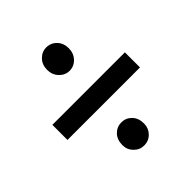

<svg xmlns="http://www.w3.org/2000/svg" viewBox="-158 -691 768 768"><g transform="rotate(-45 225.5 -307.5)"><path d="M222.2 -452.6Q197.3 -452.6 179.2 -471.7Q161.1 -490.7 161.1 -519Q161.1 -547.9 179.2 -566.4Q197.3 -585 222.2 -585Q248 -585 265.9 -566.4Q283.7 -547.9 283.7 -519Q283.7 -490.7 265.9 -471.7Q248 -452.6 222.2 -452.6ZM222.2 -30.3Q197.3 -30.3 179.2 -48.6Q161.1 -66.9 161.1 -92.8Q161.1 -124 179.2 -142.3Q197.3 -160.6 222.2 -160.6Q248 -160.6 265.9 -142.3Q283.7 -124 283.7 -92.8Q283.7 -66.9 265.9 -48.6Q248 -30.3 222.2 -30.3ZM20.5 -263.2V-348.6H430.7V-263.2Z"/></g></svg>

Font: Reddit Sans Condensed Medium
Style: Regular
Weight: 500
Designer: Stephen Hutchings
Foundry: Reddit
Version: Version 1.014